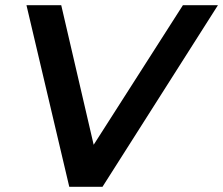

<svg xmlns="http://www.w3.org/2000/svg" viewBox="-20 -720 860 740"><path d="M820 -700 375 0H247L82 -700H216L341 -162L685 -700Z"/></svg>

Font: Montserrat Alternates SemiBold
Style: Italic
Weight: 600
Italic angle: -11.3°
Designer: Julieta Ulanovsky
Foundry: Julieta Ulanovsky
Version: Version 7.200